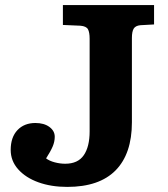

<svg xmlns="http://www.w3.org/2000/svg" viewBox="-20 -720 658 754"><path d="M244 14Q181 14 131 -4Q81 -22 51.5 -55Q22 -88 22 -131Q22 -181 48.5 -209Q75 -237 119 -237Q153 -237 174 -221.5Q195 -206 195 -183Q195 -164 187 -145Q179 -126 161 -98Q174 -88 195 -82.5Q216 -77 236 -77Q286 -77 309 -110.5Q332 -144 332 -204V-568Q332 -593 325.5 -605Q319 -617 296 -619L227 -622V-700H585V-624L531 -621Q512 -619 505 -607.5Q498 -596 498 -571V-240Q498 -116 434 -51Q370 14 244 14Z"/></svg>

Font: Literata 7pt
Style: Bold
Weight: 700
Designer: Latin by Veronika Burian and Jose Scaglione. Greek by Irene Vlachou. Cyrillic by Vera Evstafieva.
Foundry: TypeTogether
Version: Version 3.002